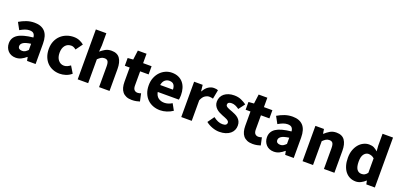

<svg xmlns="http://www.w3.org/2000/svg" viewBox="12 -1611 5272 2533"><g transform="rotate(20 2648.0 -344.5)"><path d="M190 12Q156 12 128.5 0.5Q101 -11 82 -31.5Q63 -52 52.5 -79Q42 -106 42 -138Q42 -216 108 -260Q174 -304 321 -319Q319 -352 301.5 -371.5Q284 -391 243 -391Q211 -391 179.5 -379Q148 -367 112 -346L59 -443Q107 -472 159.5 -490Q212 -508 271 -508Q367 -508 417.5 -453.5Q468 -399 468 -284V0H348L338 -51H334Q302 -23 267 -5.5Q232 12 190 12ZM240 -102Q265 -102 283 -113Q301 -124 321 -144V-231Q243 -220 213 -199Q183 -178 183 -149Q183 -125 198.5 -113.5Q214 -102 240 -102Z M808 12Q756 12 711.5 -5.5Q667 -23 634 -56Q601 -89 582 -137.5Q563 -186 563 -248Q563 -310 584 -358.5Q605 -407 640.5 -440Q676 -473 723 -490.5Q770 -508 821 -508Q867 -508 902.5 -493Q938 -478 966 -455L897 -360Q862 -389 830 -389Q776 -389 745 -351Q714 -313 714 -248Q714 -183 745.5 -145Q777 -107 825 -107Q849 -107 871.5 -117.5Q894 -128 914 -143L972 -47Q935 -15 892 -1.5Q849 12 808 12Z M1059 0V-701H1206V-529L1199 -440Q1227 -465 1264 -486.5Q1301 -508 1352 -508Q1433 -508 1469.5 -455Q1506 -402 1506 -308V0H1359V-289Q1359 -343 1344.5 -363Q1330 -383 1298 -383Q1270 -383 1250 -370.5Q1230 -358 1206 -335V0Z M1821 12Q1775 12 1742.5 -2Q1710 -16 1689.5 -41Q1669 -66 1659.5 -101.5Q1650 -137 1650 -180V-381H1582V-490L1658 -496L1675 -628H1797V-496H1916V-381H1797V-182Q1797 -140 1814.5 -121.5Q1832 -103 1861 -103Q1873 -103 1885.5 -106Q1898 -109 1908 -113L1931 -6Q1911 0 1884 6Q1857 12 1821 12Z M2217 12Q2164 12 2118 -5.5Q2072 -23 2038 -56.5Q2004 -90 1985 -138Q1966 -186 1966 -248Q1966 -308 1986 -356.5Q2006 -405 2038.5 -438.5Q2071 -472 2113 -490Q2155 -508 2200 -508Q2253 -508 2292.5 -490Q2332 -472 2358.5 -440Q2385 -408 2398 -364.5Q2411 -321 2411 -270Q2411 -250 2409 -232Q2407 -214 2405 -205H2108Q2118 -151 2152.5 -125.5Q2187 -100 2237 -100Q2290 -100 2344 -133L2393 -44Q2355 -18 2308.5 -3Q2262 12 2217 12ZM2107 -302H2286Q2286 -344 2267 -370Q2248 -396 2203 -396Q2168 -396 2141.5 -373Q2115 -350 2107 -302Z M2513 0V-496H2633L2643 -409H2647Q2674 -460 2712 -484Q2750 -508 2788 -508Q2809 -508 2822.5 -505.5Q2836 -503 2847 -498L2823 -371Q2809 -375 2797 -377Q2785 -379 2769 -379Q2741 -379 2710.5 -359Q2680 -339 2660 -288V0Z M3049 12Q3000 12 2948.5 -7Q2897 -26 2859 -57L2925 -149Q2959 -123 2990 -110Q3021 -97 3053 -97Q3086 -97 3101 -108Q3116 -119 3116 -139Q3116 -151 3107.5 -160.5Q3099 -170 3084.5 -178Q3070 -186 3052 -192.5Q3034 -199 3015 -207Q2992 -216 2969 -228Q2946 -240 2927 -257.5Q2908 -275 2896 -298.5Q2884 -322 2884 -353Q2884 -387 2897.5 -416Q2911 -445 2936 -465Q2961 -485 2996 -496.5Q3031 -508 3074 -508Q3131 -508 3174 -488.5Q3217 -469 3249 -445L3183 -357Q3156 -377 3130 -388Q3104 -399 3078 -399Q3022 -399 3022 -360Q3022 -348 3030 -339.5Q3038 -331 3051.5 -324Q3065 -317 3082.5 -310.5Q3100 -304 3119 -297Q3143 -288 3166.5 -276.5Q3190 -265 3209.5 -248Q3229 -231 3241 -206.5Q3253 -182 3253 -148Q3253 -114 3240 -85Q3227 -56 3201 -34.5Q3175 -13 3137 -0.5Q3099 12 3049 12Z M3517 12Q3471 12 3438.5 -2Q3406 -16 3385.5 -41Q3365 -66 3355.5 -101.5Q3346 -137 3346 -180V-381H3278V-490L3354 -496L3371 -628H3493V-496H3612V-381H3493V-182Q3493 -140 3510.5 -121.5Q3528 -103 3557 -103Q3569 -103 3581.5 -106Q3594 -109 3604 -113L3627 -6Q3607 0 3580 6Q3553 12 3517 12Z M3814 12Q3780 12 3752.5 0.5Q3725 -11 3706 -31.5Q3687 -52 3676.5 -79Q3666 -106 3666 -138Q3666 -216 3732 -260Q3798 -304 3945 -319Q3943 -352 3925.5 -371.5Q3908 -391 3867 -391Q3835 -391 3803.5 -379Q3772 -367 3736 -346L3683 -443Q3731 -472 3783.5 -490Q3836 -508 3895 -508Q3991 -508 4041.5 -453.5Q4092 -399 4092 -284V0H3972L3962 -51H3958Q3926 -23 3891 -5.5Q3856 12 3814 12ZM3864 -102Q3889 -102 3907 -113Q3925 -124 3945 -144V-231Q3867 -220 3837 -199Q3807 -178 3807 -149Q3807 -125 3822.5 -113.5Q3838 -102 3864 -102Z M4216 0V-496H4336L4346 -433H4350Q4382 -463 4420 -485.5Q4458 -508 4509 -508Q4590 -508 4626.5 -455Q4663 -402 4663 -308V0H4516V-289Q4516 -343 4501.5 -363Q4487 -383 4455 -383Q4427 -383 4407 -370.5Q4387 -358 4363 -335V0Z M4965 12Q4919 12 4881.5 -6Q4844 -24 4817.5 -57.5Q4791 -91 4776.5 -139Q4762 -187 4762 -248Q4762 -309 4779.5 -357Q4797 -405 4825.5 -438.5Q4854 -472 4891.5 -490Q4929 -508 4968 -508Q5010 -508 5037 -494Q5064 -480 5090 -456L5084 -532V-701H5231V0H5111L5101 -49H5097Q5071 -23 5036 -5.5Q5001 12 4965 12ZM5003 -108Q5027 -108 5046.5 -118Q5066 -128 5084 -153V-356Q5064 -374 5043 -381Q5022 -388 5002 -388Q4967 -388 4940 -354.5Q4913 -321 4913 -250Q4913 -176 4936.5 -142Q4960 -108 5003 -108Z"/></g></svg>

Font: TypoPRO Source Sans Pro
Style: Bold
Weight: 700
Designer: Paul D. Hunt
Foundry: Adobe Systems Incorporated
Version: Version 2.020;PS 2.000;hotconv 1.0.86;makeotf.lib2.5.63406